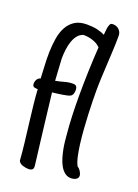

<svg xmlns="http://www.w3.org/2000/svg" viewBox="-145 -749 629 875"><g transform="rotate(20 169.5 -312.0)"><path d="M339.8 14.2Q339.8 21 336.4 25.4Q333 29.8 327.9 32.5Q322.8 35.2 316.7 36.4Q310.5 37.6 305.7 37.6Q288.6 37.6 275.9 27.8Q263.2 18.1 254.2 2.7Q245.1 -12.7 239 -32.5Q232.9 -52.2 229 -72Q225.1 -91.8 223.1 -110.1Q221.2 -128.4 220.2 -141.6Q215.8 -187 214.1 -233.9Q212.4 -280.8 212.4 -326.7Q212.4 -387.7 214.4 -446.5Q216.3 -505.4 220.2 -565.9Q215.8 -570.3 209 -575.4Q202.1 -580.6 191.9 -585Q181.6 -589.4 168.2 -592.5Q154.8 -595.7 137.2 -595.7Q121.1 -591.3 110.1 -578.1Q99.1 -564.9 92.5 -546.1Q85.9 -527.3 83 -504.9Q80.1 -482.4 80.1 -460L86.4 -355Q107.4 -358.9 127.4 -364.7Q147.5 -370.6 168.5 -370.6Q180.2 -370.6 184.8 -364.3Q189.5 -357.9 189.5 -348.1Q189.5 -338.4 187 -330.1Q184.6 -321.8 176.8 -316.4Q171.9 -313.5 161.1 -311Q150.4 -308.6 137.9 -306.6Q125.5 -304.7 113.5 -303.2Q101.6 -301.8 93.8 -300.8H91.3Q101.1 -216.8 107.9 -158.9Q114.7 -101.1 119.4 -63.2Q124 -25.4 126.7 -4.2Q129.4 17.1 130.6 27.6Q131.8 38.1 132.1 41Q132.3 43.9 132.3 45.9Q132.3 56.2 126 60.3Q119.6 64.5 110.4 64.5Q104 64.5 96.2 63.2Q88.4 62 81.1 59.6Q73.7 57.1 68.1 52.7Q62.5 48.3 60.1 42Q57.1 0 51.8 -45.2Q46.4 -90.3 41 -134.3Q35.6 -178.2 31.2 -218.8Q26.9 -259.3 24.9 -292.5Q22.9 -292 21.2 -292.2Q19.5 -292.5 17.1 -292.5Q9.3 -292.5 4.2 -296.1Q-1 -299.8 -1 -309.6Q-1 -320.8 4.4 -330.1Q9.8 -339.4 21 -342.3Q20 -369.1 18.1 -401.9Q16.1 -434.6 16.8 -468.5Q17.6 -502.4 22.7 -534.4Q27.8 -566.4 40.8 -591.1Q53.7 -615.7 76.7 -630.9Q99.6 -646 135.7 -646Q163.6 -646 184.8 -641.4Q206.1 -636.7 223.1 -627.9Q224.6 -644 226.1 -656.5Q227.5 -668.9 230 -674.3V-673.8Q231.9 -680.7 235.1 -684.1Q238.3 -687.5 246.6 -687.5Q264.6 -687.5 276.6 -675.8Q288.6 -664.1 288.6 -646.5Q288.6 -612.3 286.9 -578.6Q285.2 -544.9 283.4 -511.2Q281.7 -477.5 280 -443.8Q278.3 -410.2 278.3 -376Q278.3 -357.9 278.8 -328.6Q279.3 -299.3 280.8 -264.9Q282.2 -230.5 284.9 -193.8Q287.6 -157.2 291.7 -124Q295.9 -90.8 302 -64Q308.1 -37.1 316.9 -22.5Q320.8 -20.5 325 -16.4Q329.1 -12.2 332.3 -7.1Q335.4 -2 337.6 3.7Q339.8 9.3 339.8 14.2Z"/></g></svg>

Font: Just Another Hand
Style: Regular
Weight: 400
Designer: Astigmatic (AOETI)
Foundry: Astigmatic (AOETI)
Version: Version 1.001